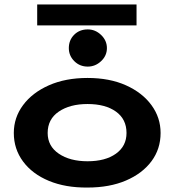

<svg xmlns="http://www.w3.org/2000/svg" viewBox="-20 -832 790 862"><path d="M373 10Q274 11 199.5 -20Q125 -51 83.5 -107Q42 -163 42 -235Q42 -304 83.5 -360Q125 -416 199.5 -449Q274 -482 373 -482Q472 -482 545.5 -449Q619 -416 660 -360Q701 -304 701 -235Q701 -163 660 -108Q619 -53 545.5 -21.5Q472 10 373 10ZM373 -108Q453 -108 500.5 -142Q548 -176 548 -235Q548 -297 500.5 -331Q453 -365 373 -365Q294 -365 244 -331Q194 -297 194 -235Q194 -176 244 -142Q294 -108 373 -108ZM374 -533Q338 -533 313.5 -557.5Q289 -582 289 -616Q289 -652 313 -676Q337 -700 374 -700Q408 -700 434 -675Q460 -650 460 -616Q460 -582 434 -557.5Q408 -533 374 -533ZM147 -718V-812H593V-718Z"/></svg>

Font: Inconsolata ExtraExpanded Black
Style: Regular
Weight: 900
Width: 8
Monospace: yes
Designer: Raph Levien, Cyreal, Brenton Simpson
Foundry: Raph Levien, Cyreal, Google
Version: Version 3.001; ttfautohint (v1.8.2.53-6de2)